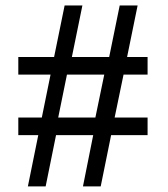

<svg xmlns="http://www.w3.org/2000/svg" viewBox="-20 -666 602 686"><path d="M79.6 0H143.1L180.2 -183.1H313L276.4 0H339.8L377 -183.1H507.3V-246.1H389.6L421.4 -399.4H507.3V-462.4H434.1L471.7 -646.5H407.7L370.1 -462.4H236.8L274.4 -646.5H210.9L173.3 -462.4H45.4V-399.4H160.6L129.4 -246.1H45.4V-183.1H116.7ZM188 -246.1 219.2 -399.4H352.5L320.8 -246.1Z"/></svg>

Font: Eeyek
Style: Regular
Weight: 400
Designer: Pravabati Chingangbam and Tabish
Foundry: SIL International
Version: Version 2.000